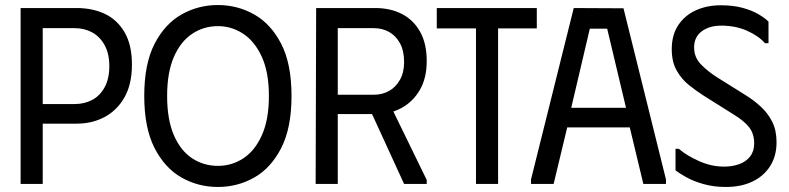

<svg xmlns="http://www.w3.org/2000/svg" viewBox="-20 -732 3140 764"><path d="M62 0V-700H285Q349 -700 398 -676.5Q447 -653 476 -603Q505 -553 505 -475Q505 -397 475.5 -345Q446 -293 396.5 -266.5Q347 -240 285 -240H150V0ZM150 -318H277Q316 -318 347 -334.5Q378 -351 396.5 -385Q415 -419 415 -469Q415 -518 396.5 -552Q378 -586 347 -603Q316 -620 277 -620H150Z M554 -350Q554 -478 595 -557.5Q636 -637 702.5 -674.5Q769 -712 847 -712Q925 -712 991.5 -674.5Q1058 -637 1099 -557.5Q1140 -478 1140 -350Q1140 -223 1099 -143Q1058 -63 991.5 -25.5Q925 12 847 12Q769 12 702.5 -25.5Q636 -63 595 -143Q554 -223 554 -350ZM645 -350Q645 -257 671.5 -195Q698 -133 744 -102.5Q790 -72 847 -72Q903 -72 949 -102.5Q995 -133 1022.5 -195Q1050 -257 1050 -350Q1050 -444 1022 -505.5Q994 -567 948 -597.5Q902 -628 847 -628Q790 -628 744 -597Q698 -566 671.5 -504.5Q645 -443 645 -350Z M1238 -700H1324V0H1236ZM1474 -700Q1533 -700 1579 -676.5Q1625 -653 1651.5 -606Q1678 -559 1678 -489Q1678 -421 1650.5 -374Q1623 -327 1578 -302.5Q1533 -278 1480 -278H1269V-700ZM1318 -355H1467Q1501 -355 1528 -370Q1555 -385 1571.5 -414.5Q1588 -444 1588 -485Q1588 -530 1571.5 -560Q1555 -590 1528 -605Q1501 -620 1467 -620H1318ZM1438 -327 1521 -338 1678 -16V0H1588Z M2116 -700V-619H1962V0H1874V-619H1718V-700Z M2093 0V-18L2263 -700L2461 -699L2630 -18V0H2540L2486 -225H2237L2183 0ZM2253 -303H2471L2396 -618H2327Z M3070 -166Q3070 -111 3044.5 -71Q3019 -31 2974 -9.5Q2929 12 2868 12Q2820 12 2779.5 0.5Q2739 -11 2710.5 -27Q2682 -43 2668 -54V-140H2681Q2712 -113 2761.5 -91Q2811 -69 2861 -69Q2893 -69 2920.5 -78.5Q2948 -88 2964.5 -109Q2981 -130 2981 -161Q2981 -200 2961 -225.5Q2941 -251 2900 -276L2779 -352Q2751 -370 2721.5 -393.5Q2692 -417 2672.5 -451.5Q2653 -486 2653 -536Q2653 -593 2679 -632Q2705 -671 2749 -691Q2793 -711 2848 -711Q2897 -711 2934 -701Q2971 -691 2997 -676Q3023 -661 3038 -646V-560H3024Q2999 -589 2953 -609.5Q2907 -630 2850 -630Q2803 -630 2772.5 -607.5Q2742 -585 2742 -543Q2742 -504 2769 -476Q2796 -448 2834 -424L2946 -354Q2980 -333 3008 -307Q3036 -281 3053 -247Q3070 -213 3070 -166Z"/></svg>

Font: Phudu Light
Style: Regular
Weight: 400
Version: Version 1.005;gftools[0.9.23]